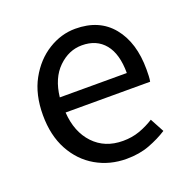

<svg xmlns="http://www.w3.org/2000/svg" viewBox="-98 -593 692 700"><g transform="rotate(-20 248.0 -243.0)"><path d="M279 12Q214 12 161 -18.5Q108 -49 77 -106Q46 -163 46 -242Q46 -322 77.5 -379Q109 -436 159 -467Q209 -498 264 -498Q357 -498 407.5 -436Q458 -374 458 -270Q458 -257 457.5 -244.5Q457 -232 455 -223H127Q132 -146 175.5 -100Q219 -54 289 -54Q324 -54 353.5 -64.5Q383 -75 410 -92L439 -38Q408 -18 368.5 -3Q329 12 279 12ZM126 -282H386Q386 -356 354.5 -394.5Q323 -433 266 -433Q215 -433 174.5 -393.5Q134 -354 126 -282Z"/></g></svg>

Font: .
Style: 
Weight: 400
Designer: Paul D. Hunt, Dalton Maag
Foundry: Dalton Maag Ltd
Version: Version 1.200